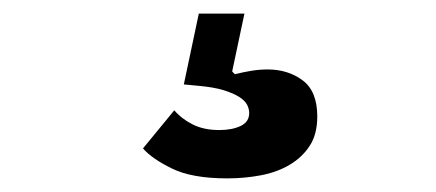

<svg xmlns="http://www.w3.org/2000/svg" viewBox="-20 -50 640 282"><path d="M314 212Q262 212 232.5 197.5Q203 183 190 168L236 112Q246 124 262.5 132.5Q279 141 302 141Q321 141 333.5 135Q346 129 346 116Q346 110 343 104Q340 98 331.5 92.5Q323 87 308.5 82.5Q294 78 271 76L250 74L272 -30H339L321 55L325 59Q337 56 349 54Q361 52 373 52Q403 52 424.5 68Q446 84 446 121Q446 147 435 164Q424 181 405.5 192Q387 203 363 207.5Q339 212 314 212Z"/></svg>

Font: Aneliza ExtraBold
Style: Regular
Weight: 800
Designer: Mike Abbink, Paul van der Laan, Pieter van Rosmalen
Foundry: Bold Monday
Version: Version 3.001;September 8, 2019;FontCreator 11.5.0.2425 64-b